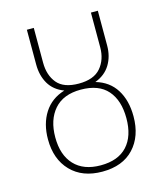

<svg xmlns="http://www.w3.org/2000/svg" viewBox="-111 -818 782 912"><g transform="rotate(-15 279.5 -362.0)"><path d="M490 -206Q490 -108 435 -49Q380 10 280 10Q182 10 125.5 -48.5Q69 -107 69 -205Q69 -281 103.5 -335Q138 -389 204 -409Q154 -428 130.5 -468.5Q107 -509 107 -563V-734H141V-563Q141 -501 173.5 -462Q206 -423 280 -423Q354 -423 388 -463Q422 -503 422 -563V-734H456V-563Q456 -510 431.5 -469.5Q407 -429 357 -410Q423 -391 456.5 -337.5Q490 -284 490 -206ZM455 -206Q455 -294 411.5 -343.5Q368 -393 280 -393Q194 -393 149.5 -342Q105 -291 105 -205Q105 -118 150.5 -69.5Q196 -21 280 -21Q366 -21 410.5 -69.5Q455 -118 455 -206Z"/></g></svg>

Font: FiraGO UltraLight
Style: Regular
Weight: 200
Designer: bBox Type
Foundry: bBox Type GmbH
Version: Version 1.001